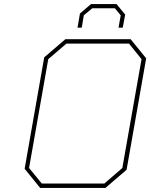

<svg xmlns="http://www.w3.org/2000/svg" viewBox="-20 -931 744 951"><path d="M364 -794 376 -864 431 -911H557L600 -859L588 -794H567L578 -855L549 -890H437L395 -855L385 -794ZM179 0 102 -95 199 -647 304 -737H627L704 -642L607 -90L502 0ZM187 -22H497L586 -99L681 -638L619 -715H309L219 -638L124 -99Z"/></svg>

Font: Tomorrow Thin
Style: Italic
Weight: 250
Italic angle: -10°
Designer: Tony de Marco, Monica Rizzolli
Foundry: Just in Type
Version: Version 2.002